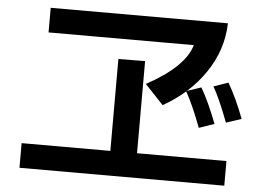

<svg xmlns="http://www.w3.org/2000/svg" viewBox="-50 -763 1100 819"><g transform="rotate(5 500.0 -353.5)"><path d="M61.5 -7.8V-113.3H441.4V-506.8L555.7 -507.8V-113.3H938.5V-7.8ZM134.8 -593.8V-699.2H893.6Q890.6 -585.9 824.7 -488.3Q758.8 -390.6 646.5 -327.1L567.4 -411.1Q729.5 -499 756.8 -593.8ZM741.2 -395.5 804.7 -417Q839.8 -356.4 874 -266.6L808.6 -244.1Q773.4 -337.9 741.2 -395.5ZM855.5 -425.8 918 -447.3Q956.1 -381.8 987.3 -297.9L921.9 -276.4Q884.8 -375 855.5 -425.8Z"/></g></svg>

Font: GenEi M Gothic v2 Medium
Style: Regular
Weight: 500
Version: Version 2.0